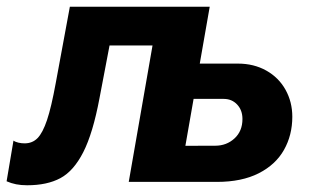

<svg xmlns="http://www.w3.org/2000/svg" viewBox="-51 -540 929 570"><path d="M-31.4 -1.8 -11 -122.6Q-5.6 -118.6 3.6 -116.5Q12.8 -114.4 22 -114.4Q45.2 -114.4 60.5 -130Q75.8 -145.6 88.6 -183.6Q101.4 -221.6 114.6 -294L156.4 -520H571.6L480.6 0H331.2L401.8 -405H274.2L244.4 -248.6Q224.8 -144.2 196.2 -88.2Q167.6 -32.2 128.2 -11.1Q88.8 10 29.6 10Q11.4 10 -3.1 7.1Q-17.6 4.2 -31.4 -1.8ZM446.2 -107 587.8 -107.4Q621.6 -107.4 645.2 -129.1Q668.8 -150.8 668.8 -186.8Q668.8 -212.8 653.1 -229.6Q637.4 -246.4 613.2 -246.4L454.4 -246.4L473.4 -351.2H655.2Q702.6 -351.2 739.5 -330.5Q776.4 -309.8 796.6 -273.6Q816.8 -237.4 816.8 -193.4Q816.8 -138.8 792 -94.9Q767.2 -51 716.9 -25.5Q666.6 0 593 0H424Z"/></svg>

Font: Fixel Italic Variable 20240409 Display Thin
Style: Italic
Weight: 100
Italic angle: -10°
Designer: AlfaBravo + MacPaw
Foundry: Kyrylo Tkachov, Marchela Mozhyna, Serhii Makarenko, Maria Weinstein, Zakhar Kryvoshyya
Version: Version 1.211;Glyphs 3.2 (3225)